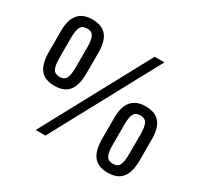

<svg xmlns="http://www.w3.org/2000/svg" viewBox="-147 -885 1125 1078"><g transform="rotate(30 415.0 -345.5)"><path d="M42 -415V-554Q42 -625 72.5 -661Q103 -697 163 -697Q226 -697 255.5 -661.5Q285 -626 285 -554V-415Q285 -341 255.5 -304Q226 -267 163 -267Q100 -267 71 -304Q42 -341 42 -415ZM570 -690H633L260 0H197ZM216 -418V-548Q216 -596 204.5 -617Q193 -638 163 -638Q133 -638 121.5 -617Q110 -596 110 -548V-418Q110 -368 121.5 -346.5Q133 -325 163 -325Q194 -325 205 -346.5Q216 -368 216 -418ZM545 -142V-281Q545 -352 575.5 -388Q606 -424 666 -424Q729 -424 758.5 -388.5Q788 -353 788 -281V-142Q788 -68 758.5 -31Q729 6 666 6Q603 6 574 -31Q545 -68 545 -142ZM719 -145V-275Q719 -323 707.5 -344Q696 -365 666 -365Q636 -365 624.5 -344Q613 -323 613 -275V-145Q613 -95 624.5 -73.5Q636 -52 666 -52Q697 -52 708 -73.5Q719 -95 719 -145Z"/></g></svg>

Font: D-DIN
Style: Regular
Weight: 400
Designer: Charles Nix
Foundry: Datto Inc.
Version: Version 1.00